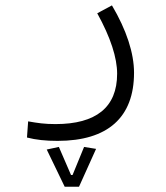

<svg xmlns="http://www.w3.org/2000/svg" viewBox="-20 -310 626 726"><path d="M197.8 222.7C387.7 222.7 486.8 133.8 486.8 -34.7C486.8 -108.9 458.5 -196.3 403.3 -289.6L347.7 -259.8C398.4 -168 422.9 -91.3 422.9 -31.2C422.9 96.2 342.8 159.2 189.9 159.2C147.9 159.2 123 155.3 86.4 148.9L82 210C116.2 218.8 152.3 222.7 197.8 222.7ZM224.6 396H278.8L343.3 252.9L297.9 245.6L254.4 351.6H248.5L202.6 245.6L156.7 255.4Z"/></svg>

Font: Cascadia Mono NF Light
Style: Regular
Weight: 300
Monospace: yes
Designer: Aaron Bell
Foundry: Saja Typeworks
Version: Version 2404.023